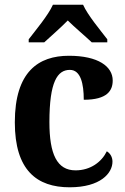

<svg xmlns="http://www.w3.org/2000/svg" viewBox="-20 -786 533 816"><path d="M102 -619V-606H168C194 -630 240 -670 268 -699C296 -671 346 -629 370 -606H436V-619C407 -657 353 -721 333 -766H205C185 -721 131 -657 102 -619ZM276 10C407 10 458 -50 458 -99C458 -118 449 -134 434 -143C412 -98 365 -62 301 -62C222 -62 190 -131 190 -267C190 -439 224 -489 277 -489C323 -489 336 -430 336 -362C436 -362 459 -401 459 -444C459 -503 398 -549 273 -549C144 -549 43 -482 43 -266C43 -62 137 10 276 10Z"/></svg>

Font: Noto Serif SemiCondensed
Style: Bold
Weight: 700
Width: 4
Designer: Monotype Design Team
Foundry: Monotype Imaging Inc.
Version: Version 2.015